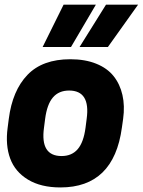

<svg xmlns="http://www.w3.org/2000/svg" viewBox="-20 -800 619 833"><path d="M255.9 -779.8H396L288.1 -596.2H165ZM439.9 -779.8H579.1L448.2 -596.2H325.2ZM247.1 -123Q291.5 -123 317.1 -152.8Q342.8 -182.6 351.1 -246.1L356 -284.2Q373 -407.2 279.8 -407.2Q235.4 -407.2 209.7 -377.4Q184.1 -347.7 175.8 -284.2L170.9 -246.1Q153.8 -123 247.1 -123ZM242.2 13.2Q157.2 13.2 101.3 -20.8Q45.4 -54.7 24.2 -112.3Q2.9 -169.9 13.2 -246.1L18.1 -284.2Q33.7 -406.7 98.9 -474.9Q164.1 -543 285.2 -543Q349.1 -543 397.2 -523.7Q445.3 -504.4 472.9 -469.7Q500.5 -435.1 511.2 -387.9Q522 -340.8 514.2 -284.2L508.8 -246.1Q473.6 13.2 242.2 13.2Z"/></svg>

Font: Cooper Hewitt
Style: Bold Italic
Weight: 712
Designer: Village Type and Design LLC
Foundry: Cooper Hewitt Smithsonian Design Museum
Version: 1.000